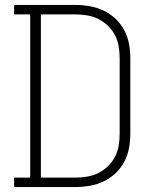

<svg xmlns="http://www.w3.org/2000/svg" viewBox="-20 -755 640 775"><path d="M37 0V-38H102V-697H37V-735H283Q313 -735 342 -730Q371 -725 397.5 -712.5Q424 -700 445.5 -680Q467 -660 481 -634Q495 -608 500.5 -579Q506 -550 506 -521V-215Q506 -185 500.5 -156Q495 -127 481 -101Q467 -75 445.5 -55Q424 -35 397.5 -22.5Q371 -10 342 -5Q313 0 283 0ZM145 -38H283Q307 -38 331 -42Q355 -46 376.5 -56.5Q398 -67 415.5 -84Q433 -101 444 -122Q455 -143 459 -167Q463 -191 463 -215V-521Q463 -544 459 -568Q455 -592 444 -613Q433 -634 415.5 -651Q398 -668 376.5 -678.5Q355 -689 331 -693Q307 -697 283 -697H145Z"/></svg>

Font: Iosevka Slab XLtEx
Style: Regular
Weight: 200
Width: 7
Monospace: yes
Designer: Belleve Invis
Foundry: Belleve Invis
Version: Version 11.1.0; ttfautohint (v1.8.3)